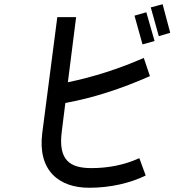

<svg xmlns="http://www.w3.org/2000/svg" viewBox="-20 -852 840 908"><path d="M785 -697 749 -832 693 -817 731 -681ZM711 -658 672 -794 616 -778 654 -642ZM669 -22 639 -104C568 -72 493 -57 412 -57C310 -57 255 -95 272 -229L289 -365C421 -389 553 -432 689 -492L660 -578C541 -526 422 -488 301 -463L340 -771H251L180 -224C157 -47 257 36 402 36C503 36 598 13 669 -22Z"/></svg>

Font: Smiley Sans Oblique
Style: Regular
Weight: 400
Italic angle: -8°
Designer: oooooohmygosh, Nagisa Chen, Janine Sui, Heda Shi, Jian Li
Foundry: atelierAnchor
Version: Version 2.0.1